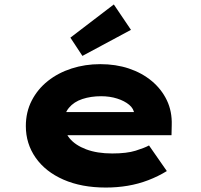

<svg xmlns="http://www.w3.org/2000/svg" viewBox="-20 -832 902 862"><path d="M455 10Q346 10 265 -25.5Q184 -61 140 -124Q96 -187 96 -266Q96 -329 122.5 -380.5Q149 -432 195 -468.5Q241 -505 301.5 -524.5Q362 -544 430 -544Q500 -544 558.5 -524.5Q617 -505 661 -468.5Q705 -432 729 -382Q753 -332 751 -270L750 -225H218L195 -329H601L583 -301V-320Q581 -344 560 -361.5Q539 -379 506 -389.5Q473 -400 434 -400Q388 -400 350 -387.5Q312 -375 289.5 -348Q267 -321 267 -281Q267 -242 292.5 -211Q318 -180 367 -161.5Q416 -143 484 -143Q549 -143 589 -155.5Q629 -168 649 -179L729 -64Q690 -40 645.5 -23Q601 -6 553.5 2Q506 10 455 10ZM350 -581 296 -663 491 -812 568 -698Z"/></svg>

Font: Lexend Tera ExtraBold
Style: Regular
Weight: 800
Designer: Bonnie Shaver-Troup, Thomas Jockin
Foundry: Lexend
Version: Version 1.007